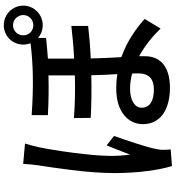

<svg xmlns="http://www.w3.org/2000/svg" viewBox="24 -926 951 1040"><g transform="rotate(-90 500.0 -405.5)"><path d="M133 -756C132 -730 128 -699 125 -674C113 -596 83 -410 83 -263C83 -130 100 -19 121 50L211 43C210 31 209 16 209 6C208 -5 211 -25 214 -39C224 -89 258 -190 284 -264L233 -304C218 -267 198 -217 183 -177C178 -213 176 -248 176 -283C176 -388 206 -591 223 -671C227 -689 237 -729 243 -746ZM884 -811C914 -811 939 -786 939 -755C939 -725 914 -701 884 -701C853 -701 829 -725 829 -755C829 -786 853 -811 884 -811ZM623 -133C623 -83 602 -48 534 -48C475 -48 437 -70 437 -114C437 -151 476 -177 540 -177C567 -177 595 -173 622 -166C623 -153 623 -142 623 -133ZM815 -675C833 -660 857 -650 884 -650C942 -650 990 -697 990 -755C990 -814 942 -861 884 -861C825 -861 779 -814 779 -755C779 -741 782 -728 786 -716C675 -702 551 -699 397 -710V-622C476 -618 547 -617 612 -619V-476C537 -474 459 -475 381 -481L382 -390C459 -386 538 -385 613 -387C614 -341 616 -291 619 -246C594 -250 569 -252 542 -252C411 -252 348 -184 348 -108C348 -8 433 39 545 39C660 39 716 -13 716 -97C716 -107 716 -117 716 -128C769 -99 821 -58 866 -12L918 -98C874 -137 805 -191 711 -224C708 -275 705 -332 704 -390C769 -393 829 -398 880 -404V-495C826 -489 767 -483 703 -480V-622C742 -625 779 -628 815 -632Z"/></g></svg>

Font: Noto Sans Japanese Medium
Style: Regular
Weight: 500
Designer: Ryoko NISHIZUKA (kana & ideographs); Paul D. Hunt (Latin, Greek & Cyrillic); Wenlong ZHANG (bopomofo); Sandoll Communica
Foundry: Adobe Systems Incorporated
Version: Version 1.000;PS 1;hotconv 1.0.78;makeotf.lib2.5.61930